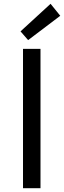

<svg xmlns="http://www.w3.org/2000/svg" viewBox="-20 -990 337 1010"><path d="M101 0V-733H193V0ZM128 -779 88 -825 246 -970 297 -907Z"/></svg>

Font: Noto Sans HK Thin
Style: Regular
Weight: 400
Version: Version 2.004-H2;hotconv 1.0.118;makeotfexe 2.5.65603